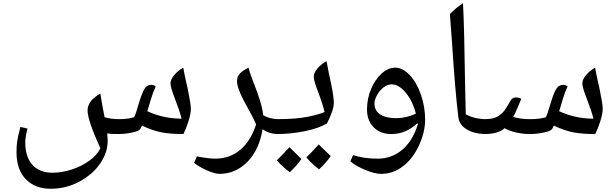

<svg xmlns="http://www.w3.org/2000/svg" viewBox="-20 -818 3804 1186"><path d="M82 122Q82 84 86 56Q90 28 106 -34L150 -24Q136 28 136 62Q136 151 180 200Q224 249 303 249Q361 249 422 229.5Q483 210 531.5 175Q580 140 600 98Q521 -75 521 -135.5Q521 -196 600 -240Q606 -196 626 -94Q664 -82 717 -82Q770 -82 808 -94Q815 -106 822 -128L837 -178Q866 -275 889 -287Q900 -294 915 -294Q930 -294 942 -284Q926 -251 914 -210.5Q902 -170 890 -131Q989 -85 1102 -85Q1088 -138 1060.5 -208.5Q1033 -279 1033 -302.5Q1033 -326 1055 -353Q1077 -380 1112 -400Q1118 -365 1126 -330Q1134 -295 1141 -262Q1159 -175 1159 -145.5Q1159 -116 1144.5 -70Q1130 -24 1113 10Q1035 10 980 0Q925 -10 857 -42L847 -22Q839 -8 795.5 1Q752 10 707 10Q662 10 642 6Q645 31 645 53Q645 125 598.5 192.5Q552 260 470 304Q388 348 292.5 348Q197 348 139.5 289Q82 230 82 122Z M1196 148Q1270 162 1309 162Q1399 162 1463.5 108Q1528 54 1562 -49Q1548 -84 1516 -141Q1444 -266 1444 -316Q1444 -346 1463 -365Q1482 -384 1515 -400Q1523 -369 1537 -332Q1551 -295 1566 -256Q1601 -160 1606 -106Q1648 -82 1700 -82Q1710 -82 1710 -72V0Q1710 10 1700 10Q1643 10 1602 -20Q1582 104 1510 180Q1436 256 1336 256Q1309 256 1262 236Q1215 216 1179 188Z M1690 10Q1680 10 1680 0V-72Q1680 -82 1690 -82Q1811 -82 1882.5 -97Q1954 -112 1985 -126Q1972 -180 1945 -250Q1918 -320 1918 -343.5Q1918 -367 1940.5 -394.5Q1963 -422 1997 -440Q2003 -405 2010.5 -370.5Q2018 -336 2025 -302Q2042 -221 2042 -180.5Q2042 -140 2000 -56Q1949 -25 1862 -7.5Q1775 10 1690 10ZM2023 146Q1996 186 1951 228Q1904 192 1872 154Q1893 136 1949 74Q1960 86 2023 146ZM1842 164Q1814 204 1770 246Q1720 208 1690 172Q1714 150 1768 91Q1779 103 1842 164Z M2549 -116Q2528 -196 2485.5 -246.5Q2443 -297 2399 -297Q2375 -297 2350.5 -279Q2326 -261 2309.5 -231.5Q2293 -202 2293 -179Q2293 -135 2328 -111.5Q2363 -88 2426 -88Q2489 -88 2549 -116ZM2335 256Q2295 256 2237 232Q2179 208 2144 179L2161 140Q2227 162 2312.5 162Q2398 162 2462.5 109Q2527 56 2561 -49L2559 -54V-58Q2488 10 2398 10Q2329 10 2288 -32Q2247 -74 2247 -141Q2247 -208 2271.5 -267Q2296 -326 2336.5 -363Q2377 -400 2422 -400Q2467 -400 2510.5 -354.5Q2554 -309 2580 -233.5Q2606 -158 2606 -79.5Q2606 -1 2567.5 81.5Q2529 164 2468 210Q2407 256 2335 256Z M2840 -798Q2848 -652 2853 -289L2857 -112Q2913 -82 2983 -82Q2993 -82 2993 -72V0Q2993 10 2983 10Q2912 10 2864.5 -18Q2817 -46 2811 -95Q2791 -260 2771 -570L2759 -731Q2794 -768 2840 -798Z M3342 0Q3252 20 3167 0Q3124 -10 3097 -26Q3057 10 2972 10Q2962 10 2962 0V-72Q2962 -82 2972 -82Q3006 -82 3028 -88Q3050 -94 3068 -108Q3086 -122 3095 -134Q3104 -146 3134 -196Q3144 -216 3166 -216Q3188 -216 3200 -207Q3166 -124 3150 -96Q3192 -82 3253.5 -82Q3315 -82 3352 -94Q3360 -108 3377.5 -168Q3395 -228 3408 -254Q3421 -280 3433 -287Q3445 -294 3459.5 -294Q3474 -294 3486 -284Q3470 -251 3458 -210.5Q3446 -170 3434 -131Q3533 -85 3646 -85Q3632 -138 3604.5 -208.5Q3577 -279 3577 -302.5Q3577 -326 3599 -353Q3621 -380 3656 -400Q3662 -365 3670 -330Q3678 -295 3685 -262Q3703 -175 3703 -145.5Q3703 -116 3688.5 -70Q3674 -24 3657 10Q3579 10 3524 0Q3469 -10 3401 -42L3391 -22Q3382 -8 3342 0Z"/></svg>

Font: Autonym
Style: Regular
Weight: 500
Version: Version 1.0.20131126